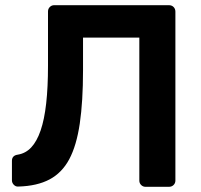

<svg xmlns="http://www.w3.org/2000/svg" viewBox="-20 -720 774 740"><path d="M541 0Q531 0 524 -7Q517 -14 517 -24V-575H300V-449Q300 -329 287.5 -244Q275 -159 247 -106.5Q219 -54 171 -28.5Q123 -3 51 -1Q41 0 33.5 -7.5Q26 -15 26 -25V-100Q26 -121 49 -124Q79 -129 100.5 -152Q122 -175 136.5 -217Q151 -259 158 -321.5Q165 -384 165 -467V-676Q165 -686 172 -693Q179 -700 189 -700H631Q642 -700 649 -693Q656 -686 656 -675V-24Q656 -14 649 -7Q642 0 631 0Z"/></svg>

Font: Rubik Light Medium
Style: Regular
Weight: 500
Version: Version 2.104